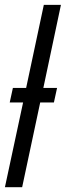

<svg xmlns="http://www.w3.org/2000/svg" viewBox="-20 -780 274 800"><path d="M0.5 0 76.2 -353H20.5L33.7 -413.6H88.9L162.6 -759.8H233.9L160.6 -413.6H217.8L204.6 -353H147.5L72.3 0Z"/></svg>

Font: Open Sans Condensed
Style: Italic
Weight: 400
Width: 3
Italic angle: -12°
Designer: Monotype Design Team
Foundry: Monotype Imaging Inc.
Version: Version 3.000